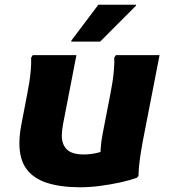

<svg xmlns="http://www.w3.org/2000/svg" viewBox="-20 -780 714 812"><path d="M62 -174Q62 -191.1 64 -210.7Q66 -230.2 70 -251.6L95.2 -382.8Q99.9 -405.6 104 -432.1Q108.1 -458.6 110.3 -485.5Q112.6 -512.4 111.6 -536L118.4 -546.8H303.2L246 -251.6Q243.7 -238.4 242.6 -226.7Q241.4 -215 241.4 -206.2Q241.4 -169 262.9 -147.9Q284.4 -126.8 334.8 -126.8Q363.6 -126.8 392.8 -133.9Q421.9 -140.9 445.6 -150.8L406 -96Q403.9 -120 405.7 -150.6Q407.6 -181.1 414 -213.6L446.8 -382.8Q451.5 -405.6 455.6 -432.1Q459.7 -458.6 461.9 -485.5Q464.2 -512.4 463.2 -536L470 -546.8H654.8L584.4 -185.6Q577.7 -150 572 -110.7Q566.2 -71.4 565.6 -36L558.8 -28Q528.8 -17.4 487.9 -8.4Q447 0.6 402.9 6.3Q358.8 12 318.8 12Q237.2 12 179.8 -6.3Q122.3 -24.5 92.1 -65.2Q62 -105.8 62 -174ZM281.5 -604V-608L395.9 -760H555.1V-756L403.5 -604Z"/></svg>

Font: Kufam
Style: Italic
Weight: 400
Italic angle: -11°
Designer: Artur Schmal
Foundry: Original Type
Version: Version 1.301; ttfautohint (v1.8.3)